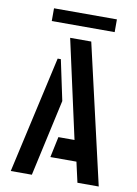

<svg xmlns="http://www.w3.org/2000/svg" viewBox="-91 -890 678 950"><g transform="rotate(10 247.5 -415.0)"><path d="M102 -766V-830H418V-766ZM366 0 343 -102H212L234 -206H315L206 -700H312L473 0ZM31 0 163 -588H179L222 -385L137 0Z"/></g></svg>

Font: Stick No Bills SemiBold
Style: Regular
Weight: 600
Designer: Kosala Senevirathne, Siva Puranthara, Lasantha Premarathna, Tharique Azeez
Foundry: mooniak
Version: Version 2.000